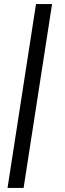

<svg xmlns="http://www.w3.org/2000/svg" viewBox="-20 -763 318 944"><path d="M17 161 157 -743H236L96 161Z"/></svg>

Font: Azeri Sans
Style: Italic
Weight: 400
Designer: Hector Gatti & Omnibus-Type (original fonts) / Cristiano Sobral (main changes and remastering)
Foundry: Omnibus-Type
Version: Version 0.07;August 21, 2020;FontCreator 13.0.0.2681 64-bit;